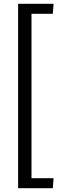

<svg xmlns="http://www.w3.org/2000/svg" viewBox="-20 -869 334 1018"><path d="M76 -849H264L260 -796H147V76H264L260 129H76Z"/></svg>

Font: Murecho
Style: Regular
Weight: 400
Designer: Neil Summerour
Foundry: Positype
Version: Version 1.010; ttfautohint (v1.8.3)